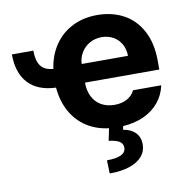

<svg xmlns="http://www.w3.org/2000/svg" viewBox="-84 -618 899 922"><g transform="rotate(-10 366.0 -157.0)"><path d="M197.8 -318.8Q207.5 -384.8 241.2 -434.1Q274.9 -483.4 328.4 -510.3Q381.8 -537.1 449.2 -537.1Q520.5 -537.1 576.9 -507.1Q633.3 -477.1 665.8 -416.5Q698.2 -356 698.2 -268.6V-227.5H335.9Q335.9 -188 350.8 -158.7Q365.7 -129.4 393.3 -113.5Q420.9 -97.7 458 -97.7Q493.7 -97.7 519.5 -112.1Q545.4 -126.5 556.6 -151.4H694.3Q684.6 -105.5 656.2 -70.6Q627.9 -35.6 582.8 -14.6Q537.6 6.3 480 9.8L476.6 27.3Q513.2 32.7 535.2 54.2Q557.1 75.7 557.6 111.3Q557.6 145.5 536.1 170.7Q514.6 195.8 474.1 209.2Q433.6 222.7 377 222.7L375 158.2Q467.8 158.2 467.8 112.3Q467.8 92.8 451.4 82.3Q435.1 71.8 399.4 67.4L411.6 8.3Q349.1 0.5 302.5 -30.3Q255.9 -61 228.3 -111.3Q200.7 -161.6 194.8 -228Q106 -231.4 59.8 -281.5Q13.7 -331.5 13.7 -421.9H118.2Q118.2 -373 136.7 -347.4Q155.3 -321.8 197.8 -318.8ZM561.5 -318.4Q561.5 -350.1 547.6 -375.2Q533.7 -400.4 508.8 -414.6Q483.9 -428.7 452.1 -428.7Q419.9 -428.7 393.8 -414.1Q367.7 -399.4 352.3 -374Q336.9 -348.6 335.9 -318.4Z"/></g></svg>

Font: Pretendard
Style: Bold
Weight: 700
Designer: Base glyphs from Inter by Rasmus Andersson; Hangeul glyphs from Noto Sans CJK(Source Han Sans) by Jang Soo-young and Kan
Foundry: Kil Hyung-jin
Version: Version 1.309